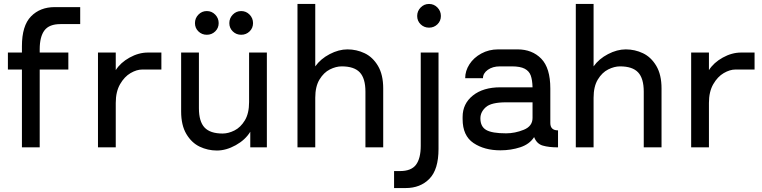

<svg xmlns="http://www.w3.org/2000/svg" viewBox="-20 -746 3860 972"><path d="M181 -496V-480H326V-394H181V0H91V-394H20V-480H91V-512Q91 -616 137 -663Q183 -710 257 -710H386V-624H286Q229 -624 205 -592Q181 -560 181 -496Z M797 -480V-394H700Q672 -394 641 -376Q610 -358 588 -320Q566 -282 566 -225V0H476V-480H566V-391Q590 -429 636 -454.5Q682 -480 729 -480Z M1331 -480V0H1247V-79Q1222 -38 1173.5 -11Q1125 16 1078 16Q1032 16 991 -3.5Q950 -23 923.5 -67.5Q897 -112 897 -182V-480H987V-198Q987 -131 1015.5 -100.5Q1044 -70 1107 -70Q1136 -70 1167 -85.5Q1198 -101 1219.5 -136.5Q1241 -172 1241 -229V-480ZM967 -629Q967 -654 984.5 -672Q1002 -690 1027 -690Q1052 -690 1069.5 -672Q1087 -654 1087 -629Q1087 -604 1069.5 -587Q1052 -570 1027 -570Q1002 -570 984.5 -587Q967 -604 967 -629ZM1141 -629Q1141 -654 1158.5 -672Q1176 -690 1201 -690Q1226 -690 1243.5 -672Q1261 -654 1261 -629Q1261 -604 1243.5 -587Q1226 -570 1201 -570Q1176 -570 1158.5 -587Q1141 -604 1141 -629Z M1920 -298V0H1830V-282Q1830 -349 1801.5 -379.5Q1773 -410 1710 -410Q1681 -410 1650 -394.5Q1619 -379 1597.5 -343.5Q1576 -308 1576 -251V0H1486V-726H1576V-410Q1603 -448 1649 -472Q1695 -496 1739 -496Q1785 -496 1826 -476.5Q1867 -457 1893.5 -412.5Q1920 -368 1920 -298Z M2092 -665Q2092 -690 2109.5 -708Q2127 -726 2152 -726Q2177 -726 2194.5 -708Q2212 -690 2212 -665Q2212 -640 2194.5 -623Q2177 -606 2152 -606Q2127 -606 2109.5 -623Q2092 -640 2092 -665ZM1975 120H2005Q2062 120 2086 88Q2110 56 2110 -8V-480H2200V8Q2200 112 2154 159Q2108 206 2034 206H1975Z M2805 -86V0Q2758 0 2727.5 -9Q2697 -18 2684 -52Q2661 -16 2614 -0.5Q2567 15 2513 15Q2432 15 2377 -22Q2322 -59 2322 -143V-154Q2322 -221 2374 -262.5Q2426 -304 2513 -304H2676Q2675 -341 2667 -363.5Q2659 -386 2636.5 -398Q2614 -410 2571 -410H2511Q2474 -410 2449.5 -392.5Q2425 -375 2425 -350H2335Q2335 -387 2356.5 -420.5Q2378 -454 2416.5 -475Q2455 -496 2502 -496H2600Q2674 -496 2720 -449Q2766 -402 2766 -298V-123Q2766 -86 2805 -86ZM2676 -149V-228H2542Q2467 -228 2439.5 -203.5Q2412 -179 2412 -147Q2412 -105 2441.5 -88Q2471 -71 2542 -71Q2587 -71 2631.5 -89Q2676 -107 2676 -149Z M3329 -298V0H3239V-282Q3239 -349 3210.5 -379.5Q3182 -410 3119 -410Q3090 -410 3059 -394.5Q3028 -379 3006.5 -343.5Q2985 -308 2985 -251V0H2895V-726H2985V-410Q3012 -448 3058 -472Q3104 -496 3148 -496Q3194 -496 3235 -476.5Q3276 -457 3302.5 -412.5Q3329 -368 3329 -298Z M3800 -480V-394H3703Q3675 -394 3644 -376Q3613 -358 3591 -320Q3569 -282 3569 -225V0H3479V-480H3569V-391Q3593 -429 3639 -454.5Q3685 -480 3732 -480Z"/></svg>

Font: Violet Sans
Style: Regular
Weight: 400
Designer: Calvin Waterman
Foundry: Violet Office
Version: Version 1.013